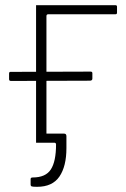

<svg xmlns="http://www.w3.org/2000/svg" viewBox="-20 -550 486 740"><path d="M123 170Q107 170 102.5 168.5Q98 167 98 161V140Q98 137 100 135.5Q102 134 106 134Q156 134 176 103Q196 72 196 7Q196 0 189 0H135V-35H154V-42Q154 -35 161 -35H227Q236 -35 236 -25V21Q236 91 209 130.5Q182 170 123 170ZM425 -495H166Q159 -495 159 -488V0H119V-530H425Q431 -530 431 -524V-501Q431 -495 425 -495ZM23 -238Q19 -238 17 -239.5Q15 -241 15 -245V-266Q15 -273 20 -273L329 -274Q336 -274 336 -268V-247Q336 -239 326 -239Z"/></svg>

Font: Libre Franklin Thin
Style: Regular
Weight: 100
Designer: Pablo Impallari, Rodrigo Fuenzalida, Nhung Nguyen
Foundry: Impallari Type
Version: Version 3.000